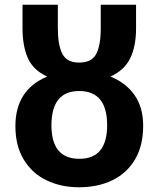

<svg xmlns="http://www.w3.org/2000/svg" viewBox="-20 -780 669 810"><path d="M313 10Q237 10 176 -19.5Q115 -49 80 -107Q45 -165 45 -248Q45 -401 179 -457Q120 -484 97.5 -535Q75 -586 75 -661V-760H224V-661Q224 -590 243 -553Q262 -516 314 -516Q367 -516 386 -552.5Q405 -589 405 -660V-760H554V-660Q554 -585 529.5 -534.5Q505 -484 446 -457Q511 -431 547.5 -379Q584 -327 584 -250Q584 -166 550 -108Q516 -50 455 -20Q394 10 313 10ZM315 -110Q432 -110 432 -252Q432 -396 314 -396Q197 -396 197 -251Q197 -110 315 -110Z"/></svg>

Font: RS Noto Sans
Style: Bold
Weight: 700
Designer: Monotype Design Team
Foundry: Monotype Imaging Inc.
Version: Version 3.10